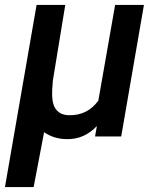

<svg xmlns="http://www.w3.org/2000/svg" viewBox="-37 -548 636 771"><path d="M225.1 -528.3 175.3 -224.6Q171.4 -183.1 172.4 -163.6Q174.8 -86.9 239.7 -85.4Q314 -83.5 357.9 -144L425.3 -528.3H541L449.7 0H344.7L352.1 -42Q301.3 11.7 232.9 10.7Q180.2 10.7 140.1 -17.1L98.1 203.1H-17.1L109.9 -528.3Z"/></svg>

Font: RobotoDraft Medium
Style: Italic
Weight: 500
Italic angle: -12°
Version: Version 2.001152; 2014